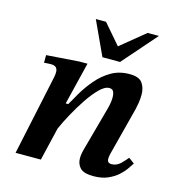

<svg xmlns="http://www.w3.org/2000/svg" viewBox="-104 -772 806 873"><g transform="rotate(15 299.0 -335.5)"><path d="M414 11Q368 11 351 -7Q334 -25 334 -52Q334 -64 336 -74.5Q338 -85 339 -89L399 -308Q399 -308 402.5 -324Q406 -340 406 -357Q406 -373 401 -384Q396 -395 381 -395Q360 -395 335 -370Q310 -345 284.5 -307Q259 -269 237 -228.5Q215 -188 201 -156L164 0H45L124 -371Q124 -371 126 -381.5Q128 -392 128 -402Q128 -416 120.5 -423.5Q113 -431 95 -431Q86 -431 75 -430Q64 -429 64 -429V-465L218 -476H256L207 -276H219Q232 -300 252.5 -334.5Q273 -369 301.5 -402.5Q330 -436 367.5 -458Q405 -480 454 -480Q499 -480 514.5 -457.5Q530 -435 530 -404Q530 -383 527 -365Q524 -347 521 -334L462 -106Q462 -106 460.5 -98.5Q459 -91 459 -83Q459 -63 479 -63Q503 -63 521 -80.5Q539 -98 550 -112L577 -92Q571 -83 559.5 -66Q548 -49 529 -31.5Q510 -14 481.5 -1.5Q453 11 414 11ZM397 -522H314L240 -682H288L369 -588L484 -682H537Z"/></g></svg>

Font: STIX Two Text SemiBold
Style: Italic
Weight: 600
Italic angle: -12°
Designer: Ross Mills, John Hudson & Paul Hanslow, Tiro Typeworks Ltd; with prior portions MicroPress Inc. and Coen Hoffman, Elsevi
Foundry: Tiro Typeworks Ltd
Version: Version 2.13 b171